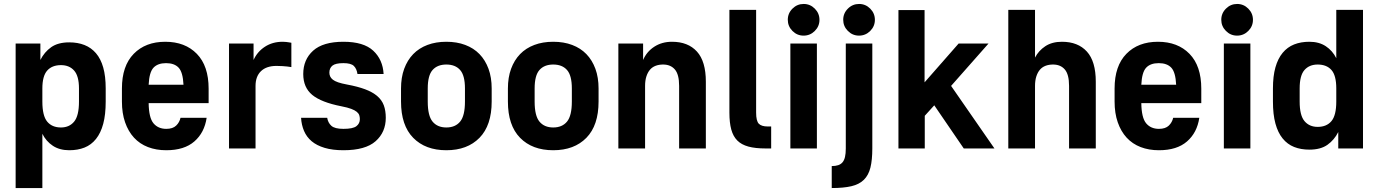

<svg xmlns="http://www.w3.org/2000/svg" viewBox="-20 -750 6965 970"><path d="M59 -530H184V-447Q204 -487 238.5 -511.5Q273 -536 330 -536Q373 -536 407 -522.5Q441 -509 465 -481Q489 -453 501.5 -409Q514 -365 514 -303V-237Q514 -171 501.5 -124.5Q489 -78 465 -48Q441 -18 407 -4.5Q373 9 330 9Q281 9 247 -13.5Q213 -36 194 -74V200H59ZM288 -106Q330 -106 354.5 -135.5Q379 -165 379 -237V-303Q379 -366 354.5 -393.5Q330 -421 288 -421Q243 -421 218.5 -393.5Q194 -366 194 -303V-237Q194 -165 218.5 -135.5Q243 -106 288 -106Z M820 9Q769 9 727.5 -7Q686 -23 657 -54.5Q628 -86 612 -132Q596 -178 596 -237V-303Q596 -417 655.5 -478Q715 -539 815 -539Q915 -539 974.5 -478Q1034 -417 1034 -302V-229H731Q732 -155 755.5 -127Q779 -99 820 -99Q853 -99 870 -115.5Q887 -132 892 -155H1024Q1013 -80 962 -35.5Q911 9 820 9ZM819 -431Q777 -431 755.5 -408Q734 -385 731 -322H907Q904 -385 882.5 -408Q861 -431 819 -431Z M1137 -530H1261V-447Q1280 -489 1318.5 -514Q1357 -539 1408 -539Q1418 -539 1426 -538Q1434 -537 1440 -536L1452 -534V-411L1431 -414Q1421 -415 1407.5 -416Q1394 -417 1377 -417Q1326 -417 1298.5 -390.5Q1271 -364 1271 -316V0H1137Z M1715 9Q1660 9 1620 -3Q1580 -15 1554.5 -36.5Q1529 -58 1516 -88.5Q1503 -119 1501 -155H1633Q1637 -130 1654 -114.5Q1671 -99 1715 -99Q1763 -99 1780.5 -112.5Q1798 -126 1798 -148Q1798 -159 1795 -168Q1792 -177 1782.5 -185Q1773 -193 1754.5 -200Q1736 -207 1705 -213Q1603 -233 1557.5 -270.5Q1512 -308 1512 -376Q1512 -449 1562 -494Q1612 -539 1715 -539Q1817 -539 1865.5 -494Q1914 -449 1918 -376H1786Q1782 -403 1767.5 -417Q1753 -431 1715 -431Q1675 -431 1659.5 -418.5Q1644 -406 1644 -383Q1644 -373 1648 -364Q1652 -355 1661.5 -347.5Q1671 -340 1688.5 -334Q1706 -328 1733 -323Q1787 -313 1824.5 -299Q1862 -285 1885.5 -265Q1909 -245 1919 -218Q1929 -191 1929 -155Q1929 -82 1877.5 -36.5Q1826 9 1715 9Z M2235 9Q2129 9 2067.5 -53.8Q2006 -116.6 2006 -237V-303Q2006 -358.6 2022 -402.4Q2038.1 -446.2 2067.5 -476.6Q2097 -507 2139.5 -523Q2182 -539 2235 -539Q2288.1 -539 2330.5 -523Q2373 -507 2402.5 -476.6Q2431.9 -446.2 2448 -402.4Q2464 -358.6 2464 -303V-237Q2464 -116.6 2402.5 -53.8Q2341 9 2235 9ZM2235 -106Q2280 -106 2304.5 -135.5Q2329 -165 2329 -237V-303Q2329 -369 2304.5 -396.5Q2280 -424 2235 -424Q2190 -424 2165.5 -396.5Q2141 -369 2141 -303V-237Q2141 -165 2165.5 -135.5Q2190 -106 2235 -106Z M2775 9Q2669 9 2607.5 -53.8Q2546 -116.6 2546 -237V-303Q2546 -358.6 2562 -402.4Q2578.1 -446.2 2607.5 -476.6Q2637 -507 2679.5 -523Q2722 -539 2775 -539Q2828.1 -539 2870.5 -523Q2913 -507 2942.5 -476.6Q2971.9 -446.2 2988 -402.4Q3004 -358.6 3004 -303V-237Q3004 -116.6 2942.5 -53.8Q2881 9 2775 9ZM2775 -106Q2820 -106 2844.5 -135.5Q2869 -165 2869 -237V-303Q2869 -369 2844.5 -396.5Q2820 -424 2775 -424Q2730 -424 2705.5 -396.5Q2681 -369 2681 -303V-237Q2681 -165 2705.5 -135.5Q2730 -106 2775 -106Z M3104 -530H3229V-447Q3247 -489 3285.5 -514Q3324 -539 3375 -539Q3456 -539 3501 -489.5Q3546 -440 3546 -337V0H3411V-316Q3411 -374 3389.5 -399Q3368 -424 3330 -424Q3309 -424 3292 -417.5Q3275 -411 3263.5 -397.5Q3252 -384 3245.5 -363.5Q3239 -343 3239 -316V0H3104Z M3847 0Q3796 0 3761 -9.5Q3726 -19 3705 -40Q3684 -61 3674.5 -95.5Q3665 -130 3665 -181V-700H3800V-181Q3800 -139 3813.5 -125Q3827 -111 3859 -111H3876V0Z M3973 -530H4107V0H3973ZM4039.8 -570Q4007 -570 3983.5 -593.7Q3960 -617.3 3960 -650.2Q3960 -683 3983.7 -706.5Q4007.3 -730 4040.2 -730Q4073 -730 4096.5 -706.3Q4120 -682.7 4120 -649.8Q4120 -617 4096.3 -593.5Q4072.7 -570 4039.8 -570Z M4182 89Q4201 89 4214.5 84.5Q4228 80 4236.5 70Q4245 60 4249 43Q4253 26 4253 0V-530H4387V0Q4387 58 4377.5 96.5Q4368 135 4344.5 158.2Q4321 181.4 4281.5 190.7Q4242 200 4182 200ZM4319.8 -570Q4287 -570 4263.5 -593.7Q4240 -617.3 4240 -650.2Q4240 -683 4263.7 -706.5Q4287.3 -730 4320.2 -730Q4353 -730 4376.5 -706.3Q4400 -682.7 4400 -649.8Q4400 -617 4376.3 -593.5Q4352.7 -570 4319.8 -570Z M4519 -699H4651V-334L4823 -530H4974L4785 -316L5004 0H4849L4700 -218L4652 -165V0H4519Z M5074 -700H5209V-459Q5227 -494 5261 -516.5Q5295 -539 5345 -539Q5426 -539 5471 -489.5Q5516 -440 5516 -337V0H5381V-316Q5381 -374 5359.5 -399Q5338 -424 5300 -424Q5279 -424 5262 -417.5Q5245 -411 5233.5 -397.5Q5222 -384 5215.5 -363.5Q5209 -343 5209 -316V0H5074Z M5835 9Q5784 9 5742.5 -7Q5701 -23 5672 -54.5Q5643 -86 5627 -132Q5611 -178 5611 -237V-303Q5611 -417 5670.5 -478Q5730 -539 5830 -539Q5930 -539 5989.5 -478Q6049 -417 6049 -302V-229H5746Q5747 -155 5770.5 -127Q5794 -99 5835 -99Q5868 -99 5885 -115.5Q5902 -132 5907 -155H6039Q6028 -80 5977 -35.5Q5926 9 5835 9ZM5834 -431Q5792 -431 5770.5 -408Q5749 -385 5746 -322H5922Q5919 -385 5897.5 -408Q5876 -431 5834 -431Z M6163 -530H6297V0H6163ZM6229.8 -570Q6197 -570 6173.5 -593.7Q6150 -617.3 6150 -650.2Q6150 -683 6173.7 -706.5Q6197.3 -730 6230.2 -730Q6263 -730 6286.5 -706.3Q6310 -682.7 6310 -649.8Q6310 -617 6286.3 -593.5Q6262.7 -570 6229.8 -570Z M6595 6Q6552 6 6518 -7.5Q6484 -21 6460 -50.5Q6436 -80 6423.5 -126Q6411 -172 6411 -237V-303Q6411 -365 6423.5 -409.5Q6436 -454 6460 -483Q6484 -512 6518 -525.5Q6552 -539 6595 -539Q6644 -539 6678 -516.5Q6712 -494 6731 -456V-700H6866V0H6741V-83Q6721 -43 6686.5 -18.5Q6652 6 6595 6ZM6637 -109Q6682 -109 6706.5 -138Q6731 -167 6731 -237V-303Q6731 -369 6706.5 -396.5Q6682 -424 6637 -424Q6595 -424 6570.5 -396.5Q6546 -369 6546 -303V-237Q6546 -167 6570.5 -138Q6595 -109 6637 -109Z"/></svg>

Font: Golos UI VF
Style: Regular
Weight: 400
Designer: A.Korolkova, Vitaly Kuzmin
Foundry: ParaType Ltd
Version: Version 2.000